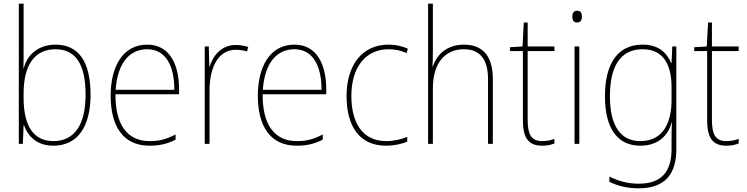

<svg xmlns="http://www.w3.org/2000/svg" viewBox="-20 -780 4049 1041"><path d="M108 -509V-760H82V0H104L108 -101H110C133 -37 184 10 269 10C408 10 471 -103 471 -267C471 -444 407 -538 281 -538C191 -538 127 -485 109 -410H107C108 -438 108 -481 108 -509ZM281 -513C391 -513 444 -430 444 -267C444 -102 383 -15 269 -15C165 -15 108 -93 108 -248V-274C108 -422 164 -513 281 -513Z M778 -538C644 -538 580 -416 580 -261C580 -100 644 10 791 10C847 10 890 -1 932 -23V-51C880 -24 844 -15 791 -15C669 -15 605 -105 606 -269H951V-295C951 -427 902 -538 778 -538ZM778 -513C880 -513 926 -420 925 -293H607C617 -438 682 -513 778 -513Z M1258 -536C1180 -536 1135 -478 1117 -420H1115L1112 -528H1090V0H1116V-290C1116 -410 1161 -510 1258 -510C1282 -510 1301 -507 1319 -501L1326 -525C1306 -532 1283 -536 1258 -536Z M1576 -538C1442 -538 1378 -416 1378 -261C1378 -100 1442 10 1589 10C1645 10 1688 -1 1730 -23V-51C1678 -24 1642 -15 1589 -15C1467 -15 1403 -105 1404 -269H1749V-295C1749 -427 1700 -538 1576 -538ZM1576 -513C1678 -513 1724 -420 1723 -293H1405C1415 -438 1480 -513 1576 -513Z M2073 10C2118 10 2160 0 2188 -12V-38C2155 -24 2114 -15 2074 -15C1941 -15 1885 -121 1885 -260C1885 -416 1963 -513 2087 -513C2120 -513 2153 -507 2185 -492L2191 -516C2160 -530 2127 -538 2087 -538C1945 -538 1859 -429 1859 -259C1859 -101 1925 10 2073 10Z M2327 -495V-760H2301V0H2327V-301C2327 -446 2399 -513 2495 -513C2576 -513 2626 -466 2626 -351V0H2652V-353C2652 -478 2595 -538 2496 -538C2397 -538 2346 -478 2327 -420H2325C2326 -446 2327 -464 2327 -495Z M2919 -15C2858 -15 2841 -55 2841 -130V-503H2986V-528H2841V-658H2820L2813 -528L2745 -524V-503H2815V-130C2815 -42 2838 10 2919 10C2948 10 2967 5 2986 -2V-27C2968 -20 2946 -15 2919 -15Z M3109 -722C3089 -722 3083 -706 3083 -690C3083 -673 3089 -658 3108 -658C3129 -658 3135 -672 3135 -690C3135 -706 3131 -722 3109 -722ZM3121 -528H3095V0H3121Z M3464 -538C3326 -538 3260 -431 3260 -258C3260 -79 3331 10 3452 10C3541 10 3600 -37 3621 -115H3623C3621 -75 3621 -51 3621 -15V29C3621 148 3569 216 3443 216C3379 216 3327 199 3284 177V206C3326 226 3376 241 3443 241C3589 241 3647 160 3647 29V-528H3625L3621 -438H3619C3596 -493 3552 -538 3464 -538ZM3464 -513C3582 -513 3621 -422 3621 -307V-237C3621 -132 3586 -15 3452 -15C3345 -15 3287 -97 3287 -258C3287 -415 3340 -513 3464 -513Z M3918 -15C3857 -15 3840 -55 3840 -130V-503H3985V-528H3840V-658H3819L3812 -528L3744 -524V-503H3814V-130C3814 -42 3837 10 3918 10C3947 10 3966 5 3985 -2V-27C3967 -20 3945 -15 3918 -15Z"/></svg>

Font: Noto Sans Gujarati UI SemiCondensed Thin
Style: Regular
Weight: 100
Width: 4
Designer: Jelle Bosma - Monotype Design Team, Universal Thirst
Foundry: Monotype Imaging Inc.
Version: Version 2.106